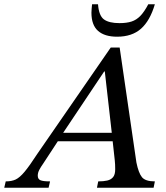

<svg xmlns="http://www.w3.org/2000/svg" viewBox="-82 -885 783 905"><path d="M147 0H-62L-55 -30Q-27 -30 -8 -39Q11 -48 34 -75.5Q57 -103 94 -160L440 -661H482L561 -119Q571 -70 587 -50Q603 -30 648 -30L642 0H375L381 -30Q406 -30 423.5 -34Q441 -38 451 -50Q461 -62 461 -87Q461 -99 460.5 -109.5Q460 -120 459 -129L448 -229L446 -249L412 -548H409L209 -249L197 -229L121 -113Q111 -99 103.5 -85Q96 -71 96 -57Q96 -41 108.5 -35.5Q121 -30 154 -30ZM459 -219H179L203 -259H455ZM470 -712Q411 -712 380 -739.5Q349 -767 349 -825Q349 -834 350 -844Q351 -854 352 -865H380Q384 -811 408 -793.5Q432 -776 481 -776Q515 -776 538 -783.5Q561 -791 579.5 -810Q598 -829 617 -865H648Q625 -787 582.5 -749.5Q540 -712 470 -712Z"/></svg>

Font: STIX Two Text
Style: Italic
Weight: 400
Italic angle: -12°
Designer: Ross Mills, John Hudson & Paul Hanslow, Tiro Typeworks Ltd; with prior portions MicroPress Inc. and Coen Hoffman, Elsevi
Foundry: Tiro Typeworks Ltd
Version: Version 2.13 b171